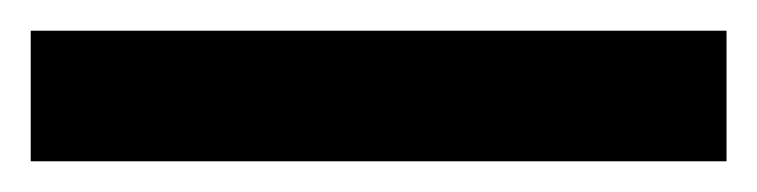

<svg xmlns="http://www.w3.org/2000/svg" viewBox="-23 -865 493 125"><path d="M450 -760H-3V-845H450Z"/></svg>

Font: Noto Sans Display ExtraCondensed SemiBold
Style: Regular
Weight: 600
Width: 2
Designer: Monotype Design Team
Foundry: Monotype Imaging Inc.
Version: Version 2.003